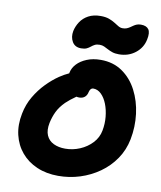

<svg xmlns="http://www.w3.org/2000/svg" viewBox="-102 -1048 953 1138"><g transform="rotate(10 374.0 -478.5)"><path d="M326 10Q255 10 198 -14.5Q141 -39 103.5 -83.5Q66 -128 52 -187.5Q38 -247 52 -316Q63 -373 91 -420.5Q119 -468 155 -505Q191 -542 229 -568Q259 -588 286 -600Q286 -603 287 -606Q293 -634 315 -657.5Q337 -681 373.5 -696Q410 -711 457 -711Q532 -711 587 -673Q642 -635 675 -571.5Q708 -508 717.5 -431.5Q727 -355 712 -278Q699 -212 662.5 -158.5Q626 -105 573 -67.5Q520 -30 457 -10Q394 10 326 10ZM352 -471Q316 -446 292 -423Q261 -392 245.5 -360Q230 -328 222 -290Q213 -245 226 -215Q239 -185 269 -170.5Q299 -156 339 -156Q385 -156 427.5 -174Q470 -192 500.5 -224.5Q531 -257 539 -300Q547 -342 543 -383.5Q539 -425 525.5 -459.5Q512 -494 490.5 -515Q469 -536 442 -536Q434 -536 428 -530Q422 -524 419 -512Q415 -491 402 -480Q389 -469 369 -469Q360 -469 352 -471ZM329 -758Q292 -758 275.5 -786Q259 -814 266 -851Q272 -880 289.5 -907Q307 -934 337.5 -950.5Q368 -967 411 -967Q441 -967 461.5 -959.5Q482 -952 497 -942.5Q512 -933 524.5 -925.5Q537 -918 551 -918Q565 -918 575 -922Q585 -926 594 -932Q603 -938 611.5 -944Q620 -950 630.5 -954Q641 -958 655 -958Q688 -958 701.5 -939Q715 -920 706 -878Q696 -827 654.5 -794.5Q613 -762 556 -762Q532 -762 516 -767.5Q500 -773 487 -780Q474 -787 462 -792.5Q450 -798 435 -798Q417 -798 405.5 -792Q394 -786 384.5 -778Q375 -770 362.5 -764Q350 -758 329 -758Z"/></g></svg>

Font: Shantell Sans Light ExtraBold
Style: Italic
Weight: 800
Italic angle: -11°
Version: Version 1.008;[ac192a2d6]